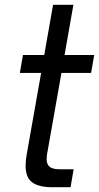

<svg xmlns="http://www.w3.org/2000/svg" viewBox="-20 -783 414 803"><path d="M198 0Q143 0 115 -20Q87 -40 87 -91Q87 -109 92 -139L152 -478H63L76 -553H165L202 -763H287L250 -553H374L361 -478H237L180 -156Q175 -133 175 -118Q175 -96 187.5 -85.5Q200 -75 231 -75H288L275 0Z"/></svg>

Font: Open Sauce One
Style: Italic
Weight: 400
Italic angle: -10°
Designer: Alfredo Marco Pradil
Foundry: Creative Sauce Fz LLC
Version: Version 1.477